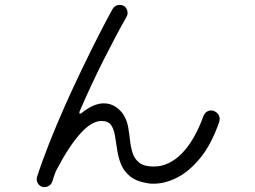

<svg xmlns="http://www.w3.org/2000/svg" viewBox="-20 -770 1040 784"><path d="M161 -6Q148 -6 139 -15.5Q130 -25 130 -38Q130 -44 131 -47Q152 -112 181.5 -186.5Q211 -261 245 -337.5Q279 -414 314 -486.5Q349 -559 381 -622Q413 -685 439 -732Q449 -750 469 -750Q484 -750 492.5 -740Q501 -730 501 -717Q501 -709 497 -702Q455 -628 403.5 -526Q352 -424 305 -315Q304 -313 304 -310Q304 -302 314 -309Q362 -348 404 -348Q429 -348 449.5 -335.5Q470 -323 484 -302Q498 -280 503 -252.5Q508 -225 511 -196.5Q514 -168 522 -144Q530 -120 549.5 -105Q569 -90 608 -90Q670 -90 722.5 -143.5Q775 -197 811 -297Q821 -319 843 -319Q847 -319 853 -317Q877 -307 877 -283Q877 -280 875 -272Q844 -182 799 -126.5Q754 -71 704.5 -45.5Q655 -20 609 -20Q604 -20 598.5 -20Q593 -20 588 -21Q539 -28 512.5 -49Q486 -70 474.5 -98.5Q463 -127 458.5 -158Q454 -189 449.5 -216Q445 -243 433.5 -259.5Q422 -276 394 -276Q354 -276 307 -223.5Q260 -171 208 -71Q204 -61 200.5 -50.5Q197 -40 194 -30Q191 -19 181.5 -12.5Q172 -6 161 -6Z"/></svg>

Font: Kiwi Maru Light
Style: Regular
Weight: 300
Designer: Hiroki-Chan
Version: Version 1.100